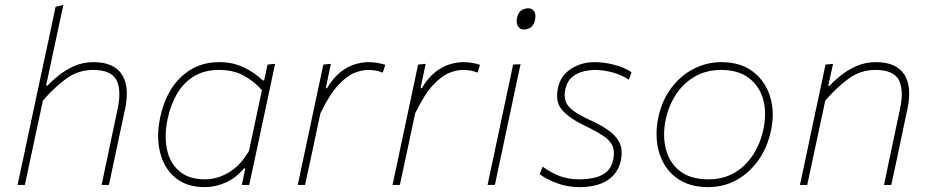

<svg xmlns="http://www.w3.org/2000/svg" viewBox="-20 -759 3820 788"><path d="M52 0Q64 -56.5 75.5 -109Q86.5 -161 99 -220.5L157.5 -494Q171 -557.5 184 -617Q196.5 -676.5 208 -731L240 -739Q214.5 -619.5 187.5 -494L169 -407H174Q191 -425 218.8 -447.8Q246.5 -470.5 283.2 -487.2Q320 -504 364 -504Q447.5 -504 480.5 -453Q500.5 -421 500.5 -374Q500.5 -345 493 -310Q488.5 -289.5 484.2 -269.5Q480 -249.5 474 -221Q461 -159.5 450 -108Q439 -56.5 427 0H397Q409 -57 420 -109Q431 -160.5 443.5 -221L463 -313Q470 -346 470 -372.5Q470 -408 457.5 -431.5Q435 -472 362 -472Q300 -472 250.5 -435.2Q201 -398.5 156 -346L129 -220Q116.5 -160.5 105.2 -108.5Q94 -56.5 82 0Z M972.5 0Q975.5 -14 978.5 -28.5L987 -68H981Q947.5 -27.5 905.2 -9.2Q863 9 821 9Q744.5 9 698.2 -30.8Q652 -70.5 636.5 -135.5Q629 -167 629 -201.5Q629 -237 637 -275Q659.5 -383 723.5 -443.5Q787.5 -504 879 -504Q937 -504 983 -481.2Q1029 -458.5 1058 -429H1064L1078 -494L1109 -497Q1096.5 -439.5 1085.5 -386.5Q1074 -333 1061 -271.5L1009 -28.5Q1006 -14 1003 0ZM822 -23Q871 -23 918.5 -50.8Q966 -78.5 1002 -140L1055 -389Q1022 -426.5 979.5 -449.2Q937 -472 879 -472Q818.5 -472 775.8 -445.8Q733 -419.5 706.5 -374Q680 -328.5 668 -271Q660 -233 660 -199Q660 -172 665 -147Q676.5 -90.5 715.5 -56.8Q754.5 -23 822 -23Z M1202 0Q1214 -56.5 1225 -108Q1236 -159.5 1249 -221L1259.5 -270.5Q1279 -364 1307 -494L1338 -497L1317 -397H1322Q1348.5 -441 1378.5 -464Q1408.5 -487 1438 -495.5Q1467.5 -504 1492 -504Q1511 -504 1529.2 -500.8Q1547.5 -497.5 1561 -493L1551 -461Q1533 -468 1518.2 -470Q1503.5 -472 1490 -472Q1465.5 -472 1434.5 -459.8Q1403.5 -447.5 1368 -409.5Q1332.5 -371.5 1295 -294L1279.5 -221.5Q1266.5 -160.5 1255.5 -108.5Q1244 -56 1232 0Z M1591 0Q1603 -56.5 1614 -108Q1625 -159.5 1638 -221L1648.5 -270.5Q1668 -364 1696 -494L1727 -497L1706 -397H1711Q1737.5 -441 1767.5 -464Q1797.5 -487 1827 -495.5Q1856.5 -504 1881 -504Q1900 -504 1918.2 -500.8Q1936.5 -497.5 1950 -493L1940 -461Q1922 -468 1907.2 -470Q1892.5 -472 1879 -472Q1854.5 -472 1823.5 -459.8Q1792.5 -447.5 1757 -409.5Q1721.5 -371.5 1684 -294L1668.5 -221.5Q1655.5 -160.5 1644.5 -108.5Q1633 -56 1621 0Z M1981 0Q1993 -56.5 2004 -108Q2015 -159.5 2028 -221L2038.5 -270.5Q2051.5 -332 2062.8 -385Q2074 -438 2086 -494L2116.5 -495.5Q2104 -438 2093 -386Q2082 -333.5 2068.5 -270.5L2058 -221Q2045 -159.5 2034 -108Q2023 -56.5 2011 0ZM2130 -638Q2114.5 -638 2106 -651Q2100.5 -659.5 2100.5 -671.5Q2100.5 -677.5 2102 -685Q2106.5 -707.5 2119.5 -716.2Q2132.5 -725 2148 -725Q2164.5 -725 2172.5 -712.5Q2177.5 -704.5 2177.5 -692.5Q2177.5 -686 2176 -678Q2171.5 -657 2159.5 -647.5Q2147.5 -638 2130 -638Z M2357 9Q2312 9 2268.5 -6.2Q2225 -21.5 2195 -44L2207 -75Q2240 -51 2275.8 -37Q2311.5 -23 2358 -23Q2389 -23 2418.2 -29.2Q2447.5 -35.5 2468.8 -53.2Q2490 -71 2497 -105Q2499.5 -118 2499.5 -130Q2499.5 -146.5 2494 -160Q2484.5 -182 2456.5 -201Q2428.5 -220 2380 -243Q2318 -273 2288 -306.5Q2266.5 -330 2266.5 -366Q2266.5 -381 2270 -398Q2280.5 -448.5 2323.2 -476.2Q2366 -504 2420 -504Q2457.5 -504 2498 -494Q2538.5 -484 2572 -463L2561 -432Q2529.5 -452.5 2492.5 -462.2Q2455.5 -472 2421 -472Q2402.5 -472 2377 -466.5Q2351.5 -461 2329.5 -443.8Q2307.5 -426.5 2300 -392Q2297.5 -380 2297.5 -369.5Q2297.5 -356.5 2301 -345.5Q2306.5 -325.5 2329.8 -307Q2353 -288.5 2400 -267Q2442.5 -248 2475 -225.8Q2507.5 -203.5 2522.5 -173.5Q2531.5 -155 2531.5 -131.5Q2531.5 -116.5 2528 -100Q2517 -48.5 2474.2 -19.8Q2431.5 9 2357 9Z M2886 9Q2824.5 9 2780.5 -14.2Q2736.5 -37.5 2710.8 -77.5Q2685 -117.5 2677.5 -168Q2674.5 -188.5 2674.5 -209.5Q2674.5 -240.5 2681 -273Q2696 -346.5 2735.2 -398.2Q2774.5 -450 2828 -477Q2881.5 -504 2940 -504Q3020 -504 3071 -464.5Q3122 -425 3141 -361Q3151.5 -326 3151.5 -288Q3151.5 -256 3144 -222Q3129.5 -154 3093 -102Q3056.5 -50 3003.5 -20.5Q2950.5 9 2886 9ZM2888 -23Q2949 -23 2995.2 -50.5Q3041.5 -78 3071.2 -124.5Q3101 -171 3113 -228Q3120 -261 3120 -291Q3120 -323 3112 -351.5Q3096.5 -406.5 3053 -439.2Q3009.5 -472 2940 -472Q2879.5 -472 2832.5 -445.2Q2785.5 -418.5 2754.8 -372Q2724 -325.5 2712 -267Q2705.5 -236 2705.5 -207Q2705.5 -175.5 2713 -147Q2727 -91 2770.5 -57Q2814 -23 2888 -23Z M3263 0Q3275 -56.5 3286.5 -109Q3297.5 -161 3310 -221L3320.5 -271Q3330 -315.5 3342.5 -373.5Q3354.5 -431 3368 -494L3399 -497L3379 -406H3384Q3400.5 -424.5 3428.5 -447.5Q3456.5 -470.5 3493.8 -487.2Q3531 -504 3575 -504Q3658.5 -504 3691.5 -453Q3711.5 -421 3711.5 -374Q3711.5 -345 3704 -310Q3699.5 -289.5 3695.2 -269.5Q3691 -249.5 3685 -221Q3672.5 -161 3661.5 -109Q3650 -56.5 3638 0H3608Q3620 -57 3631 -109Q3642 -160.5 3654.5 -221L3674 -313Q3681 -346 3681 -372.5Q3681 -408 3668.5 -431.5Q3646 -472 3573 -472Q3511 -472 3461.5 -435.2Q3412 -398.5 3367 -346L3340.5 -222Q3327.5 -160.5 3316.2 -108.5Q3305 -56.5 3293 0Z"/></svg>

Font: Heraclito Thin
Style: Italic
Weight: 100
Italic angle: -12°
Designer: Kostas Bartsokas (font) & Cristiano Sobral (main changes)
Foundry: Kostas Bartsokas (font) & Cristiano Sobral (main changes)
Version: Version 1.00;July 8, 2020;FontCreator 13.0.0.2655 64-bit